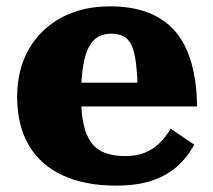

<svg xmlns="http://www.w3.org/2000/svg" viewBox="-20 -572 670 604"><path d="M235 -268Q235 -217 243 -181Q251 -145 267.5 -123Q284 -101 310.5 -91Q337 -81 373 -81Q410 -81 436.5 -92Q463 -103 482.5 -122.5Q502 -142 517 -167L591 -117Q569 -76 535.5 -47Q502 -18 455.5 -3Q409 12 345 12Q248 12 178 -20Q108 -52 71 -114.5Q34 -177 34 -267Q34 -353 70.5 -417Q107 -481 173 -516.5Q239 -552 326 -552Q396 -552 447 -532Q498 -512 531.5 -473Q565 -434 582 -374.5Q599 -315 600 -237H187V-312H433L414 -282Q412 -339 407.5 -375Q403 -411 393.5 -430.5Q384 -450 368 -458Q352 -466 330 -466Q307 -466 289.5 -456.5Q272 -447 260 -425Q248 -403 241.5 -364.5Q235 -326 235 -268Z"/></svg>

Font: Roboto Serif ExtraBold
Style: Regular
Weight: 800
Designer: Greg Gazdowicz
Foundry: Commercial Type
Version: Version 1.008